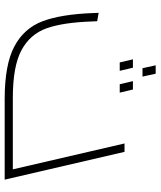

<svg xmlns="http://www.w3.org/2000/svg" viewBox="46 -716 670 801"><g transform="rotate(90 380.5 -315.0)"><path d="M729 0H393Q249 0 173 -40.5Q97 -81 68 -158.5Q39 -236 34 -368L33 -392L68 -386Q69 -378 69 -365Q73 -244 97.5 -175Q122 -106 189 -70Q256 -34 388 -34H686L578 -500H613ZM252 -630H287L299 -575H264ZM227 -535H262L275 -480H240ZM318 -535H353L366 -480H331Z"/></g></svg>

Font: Cairo ExtraLight
Style: Italic
Weight: 275
Italic angle: -13°
Designer: Mohamed Gaber, Accademia di Belle Arti di Urbino and others
Foundry: Kief Type Foundry, Accademia di Belle Arti di Urbino and others
Version: Version 3.011